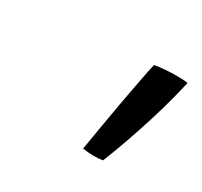

<svg xmlns="http://www.w3.org/2000/svg" viewBox="-64 -811 400 381"><g transform="rotate(30 136.0 -620.0)"><path d="M263 -692Q256 -664.5 246 -632.5Q236 -600.5 225 -569.2Q214 -538 203.5 -512Q193 -510.5 182.5 -510.5Q175.5 -510.5 169.2 -511.2Q163 -512 157.5 -512.5Q161.5 -536 166.5 -566.2Q171.5 -596.5 177.2 -627.8Q183 -659 188 -685.5Q193 -712 196.5 -726.5Q208 -728.5 220.8 -729.5Q233.5 -730.5 245 -730.5Q252.5 -730.5 259.2 -730.2Q266 -730 272 -729Q270.5 -722 268 -712.2Q265.5 -702.5 263 -692Z"/></g></svg>

Font: Grandstander Thin Light
Style: Italic
Weight: 300
Italic angle: -15°
Version: Version 1.200